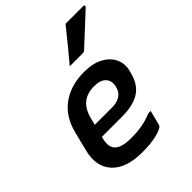

<svg xmlns="http://www.w3.org/2000/svg" viewBox="-227 -948 1092 1092"><g transform="rotate(-45 319.0 -402.0)"><path d="M367 -547Q438 -547 484.5 -521.5Q531 -496 549.5 -454Q568 -412 554 -362L549 -346Q530 -276 479 -245Q428 -214 339 -214H179L177 -208Q161 -150 186 -121Q213 -91 292 -91Q344 -91 382.5 -98.5Q421 -106 461 -122H479Q468 -77 456 -33Q455 -30 454 -28Q453 -26 451 -24Q437 -10 391.5 0.5Q346 11 280 11Q150 11 91.5 -53Q33 -117 60 -223L88 -335Q114 -442 188 -494.5Q262 -547 367 -547ZM350 -449Q295 -449 259.5 -421Q224 -393 208 -330L198 -291H338Q376 -291 401.5 -307Q427 -323 436 -357Q447 -401 422 -426Q412 -437 394 -443Q376 -449 350 -449ZM487 -815H631Q637 -815 638 -809.5Q639 -804 633 -799Q587 -756 547 -719Q507 -682 456 -635Q449 -627 437 -627H333Q371 -673 410 -720Q449 -767 487 -815Z"/></g></svg>

Font: Recursive Sn Lnr St SmB
Style: Italic
Weight: 600
Italic angle: -15°
Version: Version 1.079;hotconv 1.0.112;makeotfexe 2.5.65598; ttfautoh